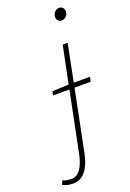

<svg xmlns="http://www.w3.org/2000/svg" viewBox="-267 -727 691 1019"><g transform="rotate(-20 78.0 -217.0)"><path d="M20 -242 24 -264 117 -268 160 -478H188L146 -268H238L232 -242H141L72 100Q64 141 49.5 171Q35 201 13 217.5Q-9 234 -40 234Q-58 234 -72 230.5Q-86 227 -98 220L-88 198Q-77 204 -65 206Q-53 208 -40 208Q-8 208 12 179Q32 150 42 104L112 -242ZM200 -600Q188 -600 180 -608Q172 -616 172 -628Q172 -646 183.5 -657Q195 -668 208 -668Q220 -668 228 -660Q236 -652 236 -638Q236 -622 225 -611Q214 -600 200 -600Z"/></g></svg>

Font: Source Sans 3 ExtraLight ExtraLight
Style: Italic
Weight: 250
Italic angle: -11°
Version: Version 3.052;hotconv 1.1.0;makeotfexe 2.6.0